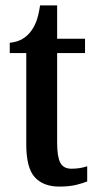

<svg xmlns="http://www.w3.org/2000/svg" viewBox="-20 -679 359 709"><path d="M199 10Q140 10 108.5 -24.5Q77 -59 77 -146V-483H16V-521Q44 -524 62.5 -535Q81 -546 93 -562Q105 -577 113.5 -598.5Q122 -620 128 -659H191V-536H294V-483H191V-151Q191 -101 202.5 -78.5Q214 -56 244 -56Q275 -56 302 -65V-9Q288 -3 262 3.5Q236 10 199 10Z"/></svg>

Font: Noto Serif Tamil ExtraCondensed SemiBold
Style: Italic
Weight: 600
Width: 2
Italic angle: -12°
Designer: Indian Type Foundry, Tom Grace, and the Monotype Design Team
Foundry: Monotype Imaging Inc.
Version: Version 2.003; ttfautohint (v1.8.4.7-5d5b)